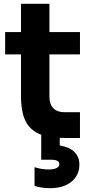

<svg xmlns="http://www.w3.org/2000/svg" viewBox="-20 -716 474 1006"><path d="M293 6V46Q342 54 369 79.5Q396 105 396 147Q396 201 355 235.5Q314 270 241 270Q219 270 197 266.5Q175 263 161 258V160Q199 172 235 172Q262 172 276.5 164.5Q291 157 291 144Q291 121 249 121H196V-10Q140 -31 115 -79.5Q90 -128 90 -214V-431H7V-548H90V-696H239V-548H399V-431H239V-208Q239 -170 259.5 -149Q280 -128 318 -128H399V7H322Z"/></svg>

Font: Sora-SIA
Style: Bold
Weight: 700
Designer: Jonathan Barnbrook, Julián Moncada
Foundry: Barnbrook Fonts
Version: Version 2.000